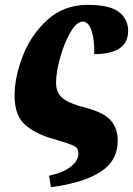

<svg xmlns="http://www.w3.org/2000/svg" viewBox="-20 -566 548 791"><path d="M182 158Q238 146 270.5 121.5Q303 97 303 66Q303 46 289 37.5Q275 29 228 15L209 9Q132 -11 86 -49.5Q40 -88 40 -172Q40 -247 73.5 -334.5Q107 -422 175 -484Q243 -546 342 -546Q432 -546 470 -516.5Q508 -487 508 -439Q508 -343 368 -343Q370 -400 357.5 -438.5Q345 -477 321 -477Q296 -477 270.5 -433.5Q245 -390 228 -329.5Q211 -269 211 -224Q211 -183 239.5 -160.5Q268 -138 340 -120Q410 -101 437.5 -68.5Q465 -36 465 13Q465 97 393.5 142.5Q322 188 190 205Z"/></svg>

Font: Noto Serif NarrowBlack
Style: Italic
Weight: 900
Width: 4
Italic angle: -12°
Designer: Monotype Design Team
Foundry: Monotype Imaging Inc.
Version: Version 1.001